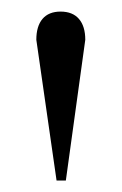

<svg xmlns="http://www.w3.org/2000/svg" viewBox="-20 -734 211 333"><path d="M94.2 -420.9H78.1L43 -665Q43 -688.5 53.7 -701.2Q64.5 -713.9 85 -713.9Q106 -713.9 116.9 -701.2Q127.9 -688.5 127.9 -665Z"/></svg>

Font: BabelStone Ogham Special
Style: Regular
Weight: 400
Designer: Andrew West
Foundry: BabelStone
Version: Version 1.02 March 14, 2022